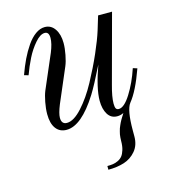

<svg xmlns="http://www.w3.org/2000/svg" viewBox="-106 -554 782 878"><g transform="rotate(-15 285.0 -115.0)"><path d="M526.9 -182.1 546.9 -175.8Q511.7 -77.1 475.1 -32.2Q453.1 -3.9 453.1 92.8V121.1Q453.1 162.6 430.2 189.7Q407.2 216.8 374 227.3Q340.8 237.8 298.8 237.8V220.2Q314 220.2 325.7 218.5Q337.4 216.8 349.9 210.9Q362.3 205.1 370.4 195.1Q378.4 185.1 383.8 167.5Q389.2 149.9 389.2 126Q389.2 117.7 389.9 109.6Q390.6 101.6 391.6 95.2Q392.6 88.9 395 80.8Q397.5 72.8 398.7 68.1Q399.9 63.5 403.8 55.7Q407.7 47.9 408.7 44.9Q409.7 42 414.6 33.7Q419.4 25.4 420.2 24.2Q420.9 22.9 426.5 14.2Q432.1 5.4 432.1 4.9Q417.5 12.2 401.9 12.2Q372.6 12.2 357.2 -12.7Q341.8 -37.6 341.8 -77.1Q341.8 -135.3 378.9 -238.8Q335.4 -150.9 311.5 -112.8Q232.9 12.2 162.1 12.2Q129.9 12.2 112.1 -11.7Q94.2 -35.6 94.2 -80.1Q94.2 -106 100.1 -136.5Q106 -167 113.8 -186L183.1 -347.2Q199.2 -386.7 199.2 -413.1Q199.2 -441.9 179.2 -441.9Q157.7 -441.9 133.1 -413.3Q108.4 -384.8 90.3 -348.9Q72.3 -313 58.1 -273.9L38.1 -279.8Q51.8 -317.9 67.1 -349.9Q82.5 -381.8 101.3 -409.2Q120.1 -436.5 141.8 -452.1Q163.6 -467.8 186 -467.8Q215.8 -467.8 233.4 -441.9Q251 -416 251 -375Q251 -350.6 245.1 -320.1Q239.3 -289.6 231 -270L162.1 -108.9Q146 -69.3 146 -48.8Q146 -18.1 171.9 -18.1Q204.1 -18.1 243.9 -61.8Q283.7 -105.5 317.6 -168.2Q351.6 -231 377.4 -290Q403.3 -349.1 416 -390.1L436 -456.1H502L415 -133.8Q399.9 -79.6 399.9 -47.9Q399.9 -31.7 403.8 -24.9Q407.7 -18.1 417 -18.1Q442.9 -18.1 474.1 -67.9Q505.4 -117.7 526.9 -182.1Z"/></g></svg>

Font: Flanker Steampunk
Style: Italic
Weight: 400
Italic angle: -12°
Designer: Alexey Kryukov, Leonardo Di Lena
Foundry: Alexey Kryukov, Leonardo Di Lena
Version: 1.210